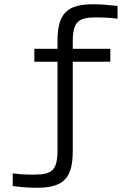

<svg xmlns="http://www.w3.org/2000/svg" viewBox="-20 -730 614 905"><path d="M433 -648C460 -648 494 -647 534 -642V-702C486 -707 456 -710 421 -710C297 -710 251 -668 251 -536V-500H142V-439H251V-22C251 73 225 93 141 93C114 93 80 93 40 87V147C87 153 119 155 153 155C277 155 323 113 323 -19V-439H500V-500H323V-533C323 -628 349 -648 433 -648Z"/></svg>

Font: LT Wave Text Light
Style: Regular
Weight: 300
Designer: Daniel Lyons
Version: Version 2.5 (Glyphs App)